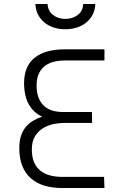

<svg xmlns="http://www.w3.org/2000/svg" viewBox="-20 -945 607 965"><path d="M219 -925Q221 -890 246.5 -870Q272 -850 308 -850Q345 -850 371 -870Q397 -890 398 -925H459Q458 -896 446.5 -873Q435 -850 415 -833Q395 -816 367.5 -807Q340 -798 308 -798Q276 -798 249 -807Q222 -816 202 -833Q182 -850 170.5 -873Q159 -896 158 -925ZM505 0H291Q244 0 204.5 -11.5Q165 -23 136.5 -47.5Q108 -72 92.5 -110Q77 -148 77 -201Q77 -237 86 -263.5Q95 -290 111 -308.5Q127 -327 148 -339Q169 -351 192 -359Q150 -377 125.5 -419.5Q101 -462 101 -529Q102 -614 155 -655.5Q208 -697 305 -697H505V-641H307Q235 -641 199.5 -608.5Q164 -576 164 -517Q163 -454 196 -418Q229 -382 298 -382H442L443 -327H298Q279 -327 252 -322Q225 -317 200 -303Q175 -289 157.5 -262.5Q140 -236 140 -194Q140 -156 151 -130Q162 -104 182.5 -87.5Q203 -71 231 -63.5Q259 -56 292 -56H503Z"/></svg>

Font: Panefresco 250wt
Style: Regular
Weight: 300
Version: Version 1.000